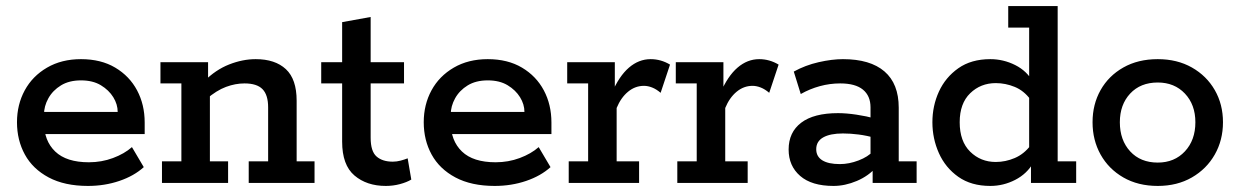

<svg xmlns="http://www.w3.org/2000/svg" viewBox="-20 -603 4087 633"><path d="M270 10Q193 10 140.5 -18Q88 -46 62 -93.5Q36 -141 36 -200Q36 -258 61.5 -305Q87 -352 135 -380Q183 -408 247 -408Q313 -408 360 -380Q407 -352 432 -305Q457 -258 457 -199V-161H88V-234H368Q368 -259 353.5 -282.5Q339 -306 312.5 -322Q286 -338 247 -338Q208 -338 181 -321.5Q154 -305 139.5 -279Q125 -253 125 -225V-200Q125 -139 162 -103.5Q199 -68 273 -68Q315 -68 352.5 -82Q390 -96 415 -118L454 -52Q422 -23 373.5 -6.5Q325 10 270 10Z M514 0V-71H578V-328H509V-398H666V-338L653 -335Q691 -373 735.5 -390.5Q780 -408 823 -408Q887 -408 922.5 -375Q958 -342 958 -271V-71H1017V0H800V-71H864V-249Q864 -290 845.5 -309Q827 -328 786 -328Q756 -328 725 -316.5Q694 -305 660 -276L672 -307V-71H732V0Z M1252 10Q1189 10 1148.5 -24.5Q1108 -59 1108 -136V-328H1039V-398H1108V-530L1202 -547V-398H1312V-328H1202V-149Q1202 -104 1221.5 -87Q1241 -70 1275 -70Q1288 -70 1301 -73.5Q1314 -77 1324 -81L1336 -11Q1321 -2 1298.5 4Q1276 10 1252 10Z M1611 10Q1534 10 1481.5 -18Q1429 -46 1403 -93.5Q1377 -141 1377 -200Q1377 -258 1402.5 -305Q1428 -352 1476 -380Q1524 -408 1588 -408Q1654 -408 1701 -380Q1748 -352 1773 -305Q1798 -258 1798 -199V-161H1429V-234H1709Q1709 -259 1694.5 -282.5Q1680 -306 1653.5 -322Q1627 -338 1588 -338Q1549 -338 1522 -321.5Q1495 -305 1480.5 -279Q1466 -253 1466 -225V-200Q1466 -139 1503 -103.5Q1540 -68 1614 -68Q1656 -68 1693.5 -82Q1731 -96 1756 -118L1795 -52Q1763 -23 1714.5 -6.5Q1666 10 1611 10Z M1855 0V-71H1919V-328H1850V-398H2007V-287L1997 -296Q2021 -352 2053.5 -380Q2086 -408 2125 -408Q2159 -408 2189 -390L2158 -297Q2144 -309 2130 -314.5Q2116 -320 2103 -320Q2074 -320 2050.5 -300.5Q2027 -281 2013 -247V-71H2087V0Z M2213 0V-71H2277V-328H2208V-398H2365V-287L2355 -296Q2379 -352 2411.5 -380Q2444 -408 2483 -408Q2517 -408 2547 -390L2516 -297Q2502 -309 2488 -314.5Q2474 -320 2461 -320Q2432 -320 2408.5 -300.5Q2385 -281 2371 -247V-71H2445V0Z M2728 10Q2656 10 2618 -23Q2580 -56 2580 -110Q2580 -167 2621.5 -198.5Q2663 -230 2743 -230Q2770 -230 2803.5 -225Q2837 -220 2866 -212L2850 -201V-249Q2850 -287 2825 -307.5Q2800 -328 2750 -328Q2716 -328 2683 -319Q2650 -310 2620 -293L2597 -367Q2635 -388 2679 -398Q2723 -408 2759 -408Q2849 -408 2896 -367.5Q2943 -327 2943 -248V-71H3002V0H2857V-64L2870 -53Q2844 -23 2805 -6.5Q2766 10 2728 10ZM2749 -62Q2779 -62 2810.5 -74Q2842 -86 2859 -105L2850 -77V-174L2866 -148Q2838 -156 2811 -159.5Q2784 -163 2759 -163Q2717 -163 2694 -150Q2671 -137 2671 -111Q2671 -87 2691 -74.5Q2711 -62 2749 -62Z M3245 10Q3182 10 3139.5 -20Q3097 -50 3075.5 -98Q3054 -146 3054 -200Q3054 -254 3075.5 -301Q3097 -348 3139.5 -378Q3182 -408 3245 -408Q3288 -408 3327 -388.5Q3366 -369 3387 -331L3373 -332V-512H3304V-583H3467V-71H3528V0H3379V-72L3387 -67Q3366 -30 3327 -10Q3288 10 3245 10ZM3263 -69Q3295 -69 3325.5 -82Q3356 -95 3378 -124L3373 -85V-310L3378 -274Q3356 -304 3325.5 -316.5Q3295 -329 3263 -329Q3213 -329 3178.5 -295.5Q3144 -262 3144 -200Q3144 -137 3178.5 -103Q3213 -69 3263 -69Z M3797 10Q3732 10 3683.5 -18Q3635 -46 3608.5 -93.5Q3582 -141 3582 -200Q3582 -259 3608.5 -306Q3635 -353 3683.5 -380.5Q3732 -408 3797 -408Q3861 -408 3909.5 -380.5Q3958 -353 3985 -306Q4012 -259 4012 -200Q4012 -141 3985 -93.5Q3958 -46 3909.5 -18Q3861 10 3797 10ZM3797 -67Q3852 -67 3886.5 -104Q3921 -141 3921 -200Q3921 -258 3886.5 -294.5Q3852 -331 3797 -331Q3740 -331 3706 -294.5Q3672 -258 3672 -200Q3672 -141 3706 -104Q3740 -67 3797 -67Z"/></svg>

Font: Rokkitt SemiBold Medium
Style: Regular
Weight: 500
Version: Version 3.103